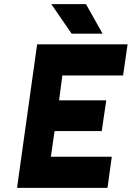

<svg xmlns="http://www.w3.org/2000/svg" viewBox="-20 -916 642 936"><path d="M329 -752H480L399 -896H230ZM63 0H504L525 -152H228L246 -277H476L498 -427H268L284 -548H580L602 -700H161Z"/></svg>

Font: Unageo
Style: ExtraBold-Italic
Weight: 800
Designer: Richard Sepsi
Foundry: Richard Sepsi
Version: Version 2.000